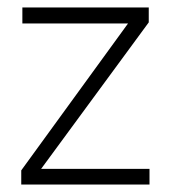

<svg xmlns="http://www.w3.org/2000/svg" viewBox="-20 -495 459 515"><path d="M37 0V-38L335 -448L344 -432H40V-475H379V-435L80 -28L72 -42H381V0Z"/></svg>

Font: SUSE Thin ExtraLight
Style: Regular
Weight: 250
Version: Version 1.000